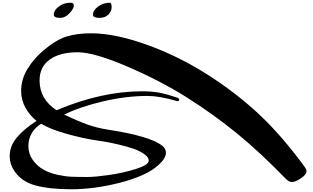

<svg xmlns="http://www.w3.org/2000/svg" viewBox="-20 -1240 2292 1407"><path d="M421 -1109Q374 -1109 374 -1133Q374 -1164 410.5 -1192Q447 -1220 497 -1220Q521 -1220 521 -1200Q521 -1177 489.5 -1143Q458 -1109 421 -1109ZM709 -1109Q661 -1109 661 -1133Q661 -1163 698 -1191.5Q735 -1220 785 -1220Q798 -1220 798 -1186Q798 -1157 774 -1133Q750 -1109 709 -1109ZM500 147Q344 147 240 119Q136 91 84 11Q51 -39 51 -94Q51 -170 103 -232Q155 -294 248 -354Q199 -393 167 -449.5Q135 -506 135 -574Q135 -659 181.5 -735Q228 -811 300 -872Q392 -949 468.5 -972.5Q545 -996 648 -996Q830 -996 1077 -904.5Q1324 -813 1552 -660Q1751 -526 1902 -380Q2053 -234 2210 -21Q2226 1 2226 16Q2226 39 2185 66.5Q2144 94 2120 94Q2098 94 2076 72Q1885 -125 1714.5 -264Q1544 -403 1346 -528Q1154 -649 911.5 -753Q669 -857 549 -857Q419 -857 344.5 -803.5Q270 -750 270 -650Q270 -514 394 -432Q723 -571 1021 -571Q1096 -571 1152 -560Q1208 -549 1280 -524Q1295 -518 1293 -508Q1290 -495 1274 -500Q1147 -537 1062 -537Q904 -537 734.5 -497Q565 -457 450 -400Q550 -353 620.5 -327.5Q691 -302 777 -289Q1085 -241 1170 -171Q1196 -150 1196 -121Q1196 -71 1117 -11Q1030 56 849 101.5Q668 147 500 147ZM622 57Q676 57 778 42.5Q880 28 975 -1.5Q1070 -31 1070 -63Q1070 -88 1036 -111.5Q1002 -135 957 -150.5Q912 -166 852.5 -180Q793 -194 756 -200.5Q719 -207 688 -211Q590 -225 469 -259Q348 -293 282 -333Q239 -308 213.5 -265.5Q188 -223 188 -171Q188 -113 220 -68Q252 -23 300 4Q343 28 400 40.5Q457 53 501.5 55Q546 57 622 57Z"/></svg>

Font: Joscelyn
Style: Regular
Weight: 400
Designer: Peter S. Baker
Version: Version 1.012